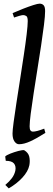

<svg xmlns="http://www.w3.org/2000/svg" viewBox="-20 -762 286 1041"><path d="M226.1 -41.5Q178.2 -11.2 144 4.4Q109.9 20 83 20Q69.3 20 58.6 5.1Q47.9 -9.8 47.9 -38.1Q47.9 -54.2 53.7 -98.6Q59.6 -143.1 69.1 -204.3Q78.6 -265.6 89.1 -333Q99.6 -400.4 109.1 -463.6Q118.7 -526.9 124.5 -575.7Q130.4 -624.5 130.4 -647.5Q130.4 -669.9 122.6 -675Q114.7 -680.2 105.5 -680.2Q99.6 -680.2 84 -675.8Q68.4 -671.4 56.2 -667L48.3 -690.9Q75.7 -703.1 106 -714.8Q136.2 -726.6 160.6 -734.4Q185.1 -742.2 194.8 -742.2Q208.5 -742.2 216.6 -733.4Q224.6 -724.6 224.6 -702.1Q224.6 -676.8 218.5 -627.4Q212.4 -578.1 202.9 -515.1Q193.4 -452.1 182.6 -385Q171.9 -317.9 162.4 -255.9Q152.8 -193.8 146.7 -146.5Q140.6 -99.1 140.6 -77.1Q140.6 -60.5 145.5 -54.4Q150.4 -48.3 157.7 -48.3Q178.2 -48.3 219.7 -64.5ZM139.2 133.8Q132.3 167.5 101.6 200.9Q70.8 234.4 27.3 259.3L8.8 240.7Q31.2 221.7 44.7 203.6Q58.1 185.5 63 164.1Q67.9 139.2 55.9 124.5Q43.9 109.9 11.2 109.9L8.3 86.4Q14.2 79.6 35.6 71Q57.1 62.5 79.3 56.6Q101.6 50.8 110.8 52.2Q133.8 65.9 138.7 87.6Q143.6 109.4 139.2 133.8Z"/></svg>

Font: Gentium Book Plus
Style: Italic
Weight: 400
Italic angle: -8°
Designer: Victor Gaultney, Annie Olsen, Iska Routamaa, Becca Hirsbrunner
Foundry: SIL International
Version: Version 6.101